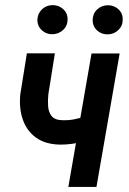

<svg xmlns="http://www.w3.org/2000/svg" viewBox="-20 -740 511 760"><path d="M453.6 -528.3 361.8 0H250.5L342.3 -528.3ZM362.8 -294.9 354 -198.7Q333.5 -188.5 311.3 -181.2Q289.1 -173.8 265.6 -170.7Q242.2 -167.5 218.8 -167.5Q159.7 -168.5 122.8 -195.1Q85.9 -221.7 70.3 -266.8Q54.7 -312 60.5 -367.7L86.4 -528.8H197.3L171.4 -367.2Q168.9 -343.3 170.4 -320.1Q171.9 -296.9 184.1 -281Q196.3 -265.1 225.6 -264.2Q250 -263.2 272.9 -267.6Q295.9 -272 318.4 -279.8Q340.8 -287.6 362.8 -294.9ZM127.9 -660.2Q128.4 -685.5 145.5 -702.4Q162.6 -719.2 187.5 -719.7Q211.9 -720.2 229.7 -704.3Q247.6 -688.5 247.6 -663.6Q247.6 -638.2 230 -621.6Q212.4 -605 188 -604.5Q163.6 -604 146 -619.9Q128.4 -635.7 127.9 -660.2ZM346.7 -659.7Q346.7 -685.1 363.8 -701.9Q380.9 -718.8 406.2 -719.2Q430.7 -719.7 448.5 -703.6Q466.3 -687.5 465.8 -662.6Q465.8 -637.7 448.5 -621.1Q431.2 -604.5 406.7 -604Q382.3 -603.5 364.7 -619.1Q347.2 -634.8 346.7 -659.7Z"/></svg>

Font: Roboto Condensed Medium
Style: Italic
Weight: 500
Italic angle: -12°
Designer: Christian Robertson
Foundry: Google
Version: Version 3.0; 2020